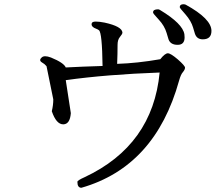

<svg xmlns="http://www.w3.org/2000/svg" viewBox="-20 -875 1040 908"><path d="M980 -729Q980 -786 858 -853Q852 -855 848 -855Q830 -855 830 -841Q830 -837 857 -807Q884 -776 893 -745L902 -715Q911 -689 939 -689Q980 -689 980 -729ZM853 -698Q853 -705 852 -713Q844 -763 738 -827Q732 -831 728 -831Q704 -831 704 -817V-815Q704 -811 731 -782Q758 -753 768 -719L777 -689Q786 -663 820 -663Q853 -663 853 -698ZM225 -349Q246 -287 279 -287H280Q311 -288 315 -340L291 -496Q485 -523 735 -532Q702 -188 380 -37Q346 -22 346 -15Q346 13 365 13Q714 -87 827 -494Q835 -523 845 -534Q855 -546 855 -555Q855 -564 821 -594Q787 -623 774 -623Q760 -623 738 -595Q629 -576 534 -573Q536 -621 536 -663Q536 -687 547 -700Q559 -714 559 -721Q557 -750 475 -768Q450 -773 432 -773Q413 -773 413 -760Q413 -747 435 -739Q443 -736 448 -732Q463 -720 465 -563Q366 -560 291 -556Q282 -578 221 -603Q205 -609 194 -609Q183 -609 177 -603Q170 -597 170 -591Q170 -585 178 -580L190 -572Q193 -570 200 -562Q200 -562 209 -518L232 -405Q232 -378 225 -349Z"/></svg>

Font: Sawarabi Mincho
Style: Regular
Weight: 400
Version: Version 1.082; ttfautohint (v1.8.4.7-5d5b)